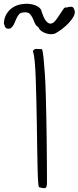

<svg xmlns="http://www.w3.org/2000/svg" viewBox="-124 -1004 416 1018"><path d="M50.8 -729.5Q50.8 -737.3 56.2 -740.7Q61.5 -744.1 68.8 -744.6Q76.2 -745.1 84.5 -744.1Q92.8 -743.2 98.6 -743.2Q103.5 -731.4 106.9 -696.8Q110.4 -662.1 113.8 -612.8Q117.2 -563.5 118.7 -503.9Q120.1 -444.3 121.6 -383.3Q123 -322.3 123.5 -263.7Q124 -205.1 124.5 -156.7Q125 -108.4 125 -74.2V-30.3Q124 -10.7 116.7 -7.3Q109.4 -3.9 83 -11.7Q80.1 -12.7 78.1 -41Q76.2 -69.3 75.2 -115.7Q74.2 -162.1 73.2 -222.2Q72.3 -282.2 71.3 -345.7Q70.3 -409.2 68.8 -472.7Q67.4 -536.1 65.4 -588.4Q63.5 -640.6 60.1 -678.2Q56.6 -715.8 50.8 -729.5ZM227.5 -963.9Q241.2 -967.8 253.4 -968.3Q265.6 -968.8 270.5 -951.2Q276.4 -936.5 267.1 -918.5Q257.8 -900.4 240.7 -882.3Q223.6 -864.3 203.6 -849.1Q183.6 -834 166 -825.2Q151.4 -821.3 137.2 -823.2Q123 -825.2 110.8 -830.6Q98.6 -835.9 90.3 -843.8Q82 -851.6 79.1 -860.4Q66.4 -867.2 61 -880.9Q55.7 -894.5 49.3 -907.7Q43 -920.9 34.2 -930.2Q25.4 -939.5 6.8 -938.5Q-13.7 -938.5 -22.5 -928.7Q-31.2 -918.9 -37.1 -905.3Q-43 -891.6 -49.3 -877.4Q-55.7 -863.3 -68.4 -853.5Q-78.1 -850.6 -84.5 -852.1Q-90.8 -853.5 -94.2 -857.4Q-97.7 -861.3 -99.6 -867.7Q-101.6 -874 -103.5 -880.9Q-101.6 -911.1 -88.4 -931.6Q-75.2 -952.1 -56.2 -964.4Q-37.1 -976.6 -14.2 -981Q8.8 -985.4 29.8 -983.4Q50.8 -981.4 68.4 -973.6Q85.9 -965.8 93.8 -952.1Q107.4 -907.2 120.6 -892.1Q133.8 -877 146.5 -878.9Q159.2 -880.9 170.9 -896Q182.6 -911.1 192.9 -927.2Q203.1 -943.4 211.9 -955.6Q220.7 -967.8 227.5 -963.9Z"/></svg>

Font: Shadows Into Light
Style: Regular
Weight: 400
Designer: Kimberly Geswein
Foundry: Kimberly Geswein
Version: Version 001.000